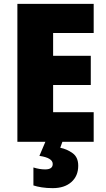

<svg xmlns="http://www.w3.org/2000/svg" viewBox="-20 -734 550 994"><path d="M465 0H70V-714H465V-563H255V-445H450V-294H255V-153H465ZM385 124Q385 177 349.5 208.5Q314 240 253 240Q222 240 196.5 236Q171 232 153 226V133Q169 138 184 140.5Q199 143 214 143Q253 143 253 115Q253 83 184 73L215 0H303L292 31Q327 38 356 59Q385 80 385 124Z"/></svg>

Font: Noto Sans SemiCondensed Black
Style: Regular
Weight: 900
Width: 4
Designer: Monotype Design Team
Foundry: Monotype Imaging Inc.
Version: Version 2.013; ttfautohint (v1.8.4.7-5d5b)